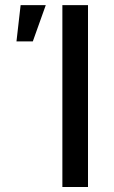

<svg xmlns="http://www.w3.org/2000/svg" viewBox="-20 -748 456 768"><path d="M332 -727.5V0H229.5V-727.5ZM45.9 -582.5 62.5 -727.5H163.1L111.3 -582.5Z"/></svg>

Font: Inter Cardless
Style: Regular
Weight: 400
Designer: Rasmus Andersson
Foundry: rsms
Version: Version 4.001;git-9221beed3